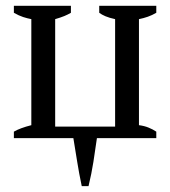

<svg xmlns="http://www.w3.org/2000/svg" viewBox="-20 -467 575 649"><path d="M219.7 -423.8Q210 -418 197.5 -412.8Q185.1 -407.7 166.5 -402.3V-39.1H369.1V-402.3Q349.1 -406.7 336.4 -412.1Q323.7 -417.5 315.4 -423.8V-447.3H508.3V-423.8Q494.1 -415.5 479.5 -410.4Q464.8 -405.3 449.7 -402.3V-43.9Q468.3 -41.5 482.4 -35.6Q496.6 -29.8 508.3 -22V0H307.6Q301.8 41.5 295.7 80.3Q289.6 119.1 279.3 162.1H256.3Q247.1 118.7 241 80.1Q234.9 41.5 228 0H26.9V-22Q47.9 -34.2 85.9 -43.9V-402.3Q72.8 -404.8 58.3 -409.4Q43.9 -414.1 26.9 -423.8V-447.3H219.7Z"/></svg>

Font: PT Astra Serif
Style: Regular
Weight: 400
Designer: A.Korolkova, I. Chaeva
Foundry: ParaType Ltd
Version: Version 1.002